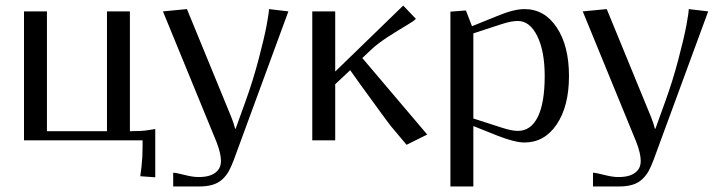

<svg xmlns="http://www.w3.org/2000/svg" viewBox="-20 -508 2603 695"><path d="M66.9 0V-466.8H149.9V-33.2H367.2V-466.8H450.2V-33.2H458Q494.1 -33.2 518.1 -37.1L542 -41V133.8L487.8 129.9L492.2 95.7Q496.1 61 496.1 24.9V0Z M569.8 -466.8 656.7 -475.1 816.9 -85Q821.8 -73.2 824.7 -64.2Q827.6 -55.2 829.1 -49.1Q830.6 -43 831.1 -42H833L868.7 -141.1Q895 -213.4 915.8 -292Q936.5 -370.6 945.1 -416.3Q953.6 -461.9 953.6 -475.1L1023.9 -466.8L826.7 69.8Q817.4 94.7 808.6 110.8Q799.8 127 785.4 140.6Q771 154.3 750.2 160.6Q729.5 167 700.7 167H606.9V117.2Q616.7 117.2 647.2 125Q677.7 132.8 696.8 132.8H700.7Q749 132.8 769 107.9Q779.8 95.7 779.8 74.2Q779.8 47.4 763.7 5.9Z M1110.4 0V-466.8H1193.4V-249L1439.5 -487.8L1485.4 -439.9Q1479 -432.1 1450.9 -415.8Q1422.9 -399.4 1385 -375Q1347.2 -350.6 1321.3 -326.2L1291.5 -297.9L1526.4 -21L1451.7 16.1L1395.5 -50.8Q1392.6 -53.7 1355.5 -104.5Q1318.4 -155.3 1282.7 -204.6L1247.6 -253.9L1193.4 -203.1V0Z M1610.4 -465.8 1666.5 -470.2 1688.5 -413.1 1780.3 -450.2Q1839.8 -475.1 1878.4 -475.1Q1951.2 -475.1 1995.4 -408.4Q2039.6 -341.8 2039.6 -232.9Q2039.6 -124 1995.4 -58.1Q1951.2 7.8 1878.4 7.8Q1843.8 7.8 1780.3 -17.1L1693.4 -51.8V167H1610.4ZM1693.4 -387.2V-79.1L1796.4 -45.9Q1832 -34.2 1854.5 -34.2Q1901.9 -34.2 1926.8 -85Q1951.7 -135.7 1951.7 -232.9Q1951.7 -322.8 1924.8 -377.4Q1897.9 -432.1 1854.5 -432.1Q1830.6 -432.1 1796.4 -420.9Z M2089.4 -466.8 2176.3 -475.1 2336.4 -85Q2341.3 -73.2 2344.2 -64.2Q2347.2 -55.2 2348.6 -49.1Q2350.1 -43 2350.6 -42H2352.5L2388.2 -141.1Q2414.6 -213.4 2435.3 -292Q2456.1 -370.6 2464.6 -416.3Q2473.1 -461.9 2473.1 -475.1L2543.5 -466.8L2346.2 69.8Q2336.9 94.7 2328.1 110.8Q2319.3 127 2304.9 140.6Q2290.5 154.3 2269.8 160.6Q2249 167 2220.2 167H2126.5V117.2Q2136.2 117.2 2166.7 125Q2197.3 132.8 2216.3 132.8H2220.2Q2268.6 132.8 2288.6 107.9Q2299.3 95.7 2299.3 74.2Q2299.3 47.4 2283.2 5.9Z"/></svg>

Font: Resagokr
Style: Regular
Weight: 500
Designer: gluk
Foundry: gluk
Version: Version 0.95